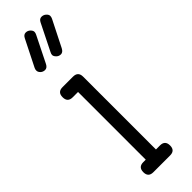

<svg xmlns="http://www.w3.org/2000/svg" viewBox="-229 -659 664 664"><g transform="rotate(-45 102.5 -327.0)"><path d="M42.5 -380.4H68.8V-49.3H56.6C40.4 -49.3 32.2 -41 32.2 -24.4C32.2 -8.1 40.4 0 56.6 0H93.8H138.7C154.9 0 163.1 -8.1 163.1 -24.4C163.1 -41 154.9 -49.3 138.7 -49.3H118.7V-405.3C118.7 -421.9 110.4 -430.2 93.8 -430.2H42.5C26.2 -430.2 18.1 -421.9 18.1 -405.3C18.1 -388.7 26.2 -380.4 42.5 -380.4ZM69.8 -641.6 21.5 -545.4C20.5 -543.5 19.9 -541.6 19.5 -539.8C19.2 -538 19 -536.3 19 -534.7C19 -529.8 21.2 -525.2 25.6 -521C30 -516.8 35.5 -514.6 42 -514.6C48.8 -514.6 54.4 -518.7 58.6 -526.9L106.4 -623C108.4 -627 109.4 -630.5 109.4 -633.8C109.4 -638.3 107.1 -642.8 102.5 -647.2C98 -651.6 92.4 -653.8 85.9 -653.8C79.1 -653.8 73.7 -649.7 69.8 -641.6ZM147 -641.6 99.1 -545.4C96.8 -541.2 95.7 -537.4 95.7 -534.2C95.7 -529.9 98 -525.6 102.5 -521C107.1 -516.4 112.6 -514.2 119.1 -514.2C125.7 -514.2 131.2 -518.4 135.7 -526.9L184.1 -623C186 -627 187 -630.7 187 -634.3C187 -638.8 184.7 -643.2 179.9 -647.5C175.2 -651.7 169.6 -653.8 163.1 -653.8C156.2 -653.8 150.9 -649.7 147 -641.6Z"/></g></svg>

Font: Nathan
Style: Regular
Weight: 400
Designer: Peter Wiegel
Foundry: Peter Wiegel
Version: Version 1.001 2009